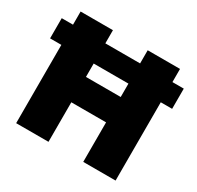

<svg xmlns="http://www.w3.org/2000/svg" viewBox="-167 -888 1087 1062"><g transform="rotate(30 376.0 -356.5)"><path d="M58 0V-500H-14V-629H58V-713H264.5V-629H486.5V-713H693V-629H765.5V-500H693V0H486.5V-252.5H264.5V0ZM264.5 -414.5H486.5V-500H264.5Z"/></g></svg>

Font: Commissioner ExtraBold
Style: Regular
Weight: 800
Designer: Kostas Bartsokas
Foundry: Kostas Bartsokas
Version: Version 1.000; ttfautohint (v1.8.3)